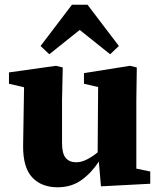

<svg xmlns="http://www.w3.org/2000/svg" viewBox="-20 -779 678 814"><path d="M408 11 399 -94Q367 -45 324.5 -15Q282 15 224 15Q156 15 116.5 -27Q77 -69 78 -163L82 -409L18 -424V-472L217 -500L246 -493L243 -355V-173Q243 -128 258.5 -109.5Q274 -91 303 -91Q325 -91 348.5 -103Q372 -115 394 -133L396 -410L336 -424V-469L531 -500L560 -493L558 -355V-64L617 -52V0ZM447 -549 318 -652 189 -549 152 -584 285 -759H351L484 -584Z"/></svg>

Font: Source Serif 4 SmText
Style: Bold
Weight: 700
Designer: Frank Grießhammer
Foundry: Adobe
Version: Version 4.005;hotconv 1.1.0;makeotfexe 2.6.0